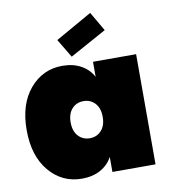

<svg xmlns="http://www.w3.org/2000/svg" viewBox="-89 -885 858 968"><g transform="rotate(-10 340.0 -401.0)"><path d="M252.9 -570.8Q308.1 -570.8 348.4 -548.3Q388.7 -525.9 409.2 -486.8V-564H629.9V0H409.2V-77.1Q388.7 -38.1 348.4 -15.6Q308.1 6.8 252.9 6.8Q152.3 6.8 86.2 -71.3Q20 -149.4 20 -282.2Q20 -415 86.2 -492.9Q152.3 -570.8 252.9 -570.8ZM386 -212.2Q409.2 -237.3 409.2 -282.2Q409.2 -327.1 386 -352.1Q362.8 -377 327.1 -377Q291.5 -377 268.3 -352.1Q245.1 -327.1 245.1 -282.2Q245.1 -237.3 268.3 -212.2Q291.5 -187 327.1 -187Q362.8 -187 386 -212.2ZM438 -809.1 495.1 -710.9 308.1 -607.9 251 -703.1Z"/></g></svg>

Font: SVN-Poppins Black
Style: Regular
Weight: 900
Designer: Ninad Kale (Devanagari), Jonny Pinhorn (Latin)
Foundry: Indian Type Foundry
Version: Version 3.002 2017